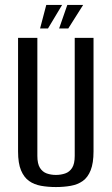

<svg xmlns="http://www.w3.org/2000/svg" viewBox="-20 -744 452 776"><path d="M206 12Q174 12 146 7Q118 2 97.5 -12.5Q77 -27 65 -55.5Q53 -84 53 -132V-591H131V-114Q131 -82 141.5 -65.5Q152 -49 169 -43Q186 -37 206 -37Q226 -37 243.5 -43Q261 -49 271.5 -65.5Q282 -82 282 -114V-591H358V-132Q358 -85 346.5 -56Q335 -27 314.5 -12.5Q294 2 266 7Q238 12 206 12ZM142 -629 167 -724H231L174 -629ZM219 -629 252 -724H316L256 -629Z"/></svg>

Font: Alumni Sans Thin Medium
Style: Regular
Weight: 500
Version: Version 1.018